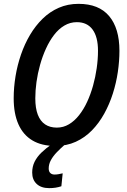

<svg xmlns="http://www.w3.org/2000/svg" viewBox="-20 -745 659 993"><path d="M266.6 9.8Q195.3 9.8 147.5 -18.8Q99.6 -47.4 75.2 -102.5Q50.8 -157.7 50.8 -236.3Q50.8 -293 60.3 -350.6Q69.8 -408.2 88.6 -462.9Q107.4 -517.6 135.5 -564.9Q163.6 -612.3 200.7 -648.4Q237.8 -684.6 284.2 -704.8Q330.6 -725.1 386.2 -725.1Q491.2 -725.1 544.4 -661.9Q597.7 -598.6 597.7 -481.9Q597.7 -429.2 589.4 -372.6Q581.1 -315.9 563.5 -260.7Q545.9 -205.6 519 -157Q492.2 -108.4 455.6 -70.8Q418.9 -33.2 371.8 -11.7Q324.7 9.8 266.6 9.8ZM273.9 -85Q307.6 -85 336.4 -102.1Q365.2 -119.1 388.9 -149.2Q412.6 -179.2 430.7 -218.3Q448.7 -257.3 461.2 -301.8Q473.6 -346.2 480.2 -392.6Q486.8 -439 486.8 -482.4Q486.8 -554.2 458.7 -592.3Q430.7 -630.4 377.4 -630.4Q342.8 -630.4 313 -612.8Q283.2 -595.2 259.5 -564.2Q235.8 -533.2 217.8 -493.7Q199.7 -454.1 187.3 -409.7Q174.8 -365.2 168.7 -321Q162.6 -276.9 162.6 -236.3Q162.6 -185.5 175.5 -151.9Q188.5 -118.2 213.4 -101.6Q238.3 -85 273.9 -85ZM234.4 228Q192.9 228 169.7 206.3Q146.5 184.6 146.5 147.5Q146.5 116.7 158.9 91.6Q171.4 66.4 194.6 43.9Q217.8 21.5 249.5 -0.5L318.8 0Q293.9 21.5 274.2 42Q254.4 62.5 243.2 83.3Q231.9 104 231.9 126.5Q231.9 141.6 240 149.7Q248 157.7 262.2 157.7Q272.5 157.7 283 155.8Q293.5 153.8 304.2 151.4L297.4 218.3Q283.2 223.1 267.6 225.6Q252 228 234.4 228Z"/></svg>

Font: Open Sans SemiCondensed SemiBold
Style: Italic
Weight: 600
Width: 4
Italic angle: -12°
Designer: Monotype Design Team
Foundry: Monotype Imaging Inc.
Version: Version 3.000